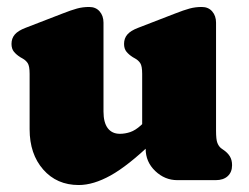

<svg xmlns="http://www.w3.org/2000/svg" viewBox="-20 -517 715 551"><path d="M398 -90V-110L388 -112V-305Q388 -327.5 382.5 -335.8Q377 -344 368 -349L361 -353Q350 -360 343 -368.5Q336 -377 336 -391Q336 -407 345.5 -418Q355 -429 376 -437L482 -478Q507.5 -488 524 -492.5Q540.5 -497 559 -497Q578 -497 589 -484.2Q600 -471.5 600 -452V-142Q600 -116.5 603.8 -107Q607.5 -97.5 614 -92L621 -87Q633 -79 639.5 -68.5Q646 -58 646 -43Q646 -23 633.5 -11.5Q621 0 599 0H489Q453 0 425.5 -26.2Q398 -52.5 398 -90ZM65 -146V-305Q65 -327.5 59.5 -335.8Q54 -344 45 -349L38 -353Q27 -360 20 -368.5Q13 -377 13 -391Q13 -407 22.5 -418Q32 -429 53 -437L159 -478Q184.5 -488 201 -492.5Q217.5 -497 236 -497Q255 -497 266 -484.2Q277 -471.5 277 -452V-197Q277 -165.5 289.2 -149.2Q301.5 -133 324 -133Q339 -133 353.8 -138Q368.5 -143 384 -157L401 -173L439 -129L416 -107Q347 -41 297.5 -13.5Q248 14 206 14Q143 14 104 -30.5Q65 -75 65 -146Z"/></svg>

Font: Fraunces SuperSoft
Style: Regular
Weight: 900
Version: Version 1.000;[b76b70a41]